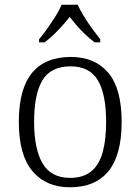

<svg xmlns="http://www.w3.org/2000/svg" viewBox="-20 -786 596 816"><path d="M277 10Q176 10 118 -58.5Q60 -127 60 -268Q60 -408 116 -476Q172 -544 281 -544Q383 -544 440 -477Q497 -410 497 -268Q497 -127 441 -58.5Q385 10 277 10ZM278 -30Q334 -30 368 -58Q402 -86 416.5 -139.5Q431 -193 431 -268Q431 -387 395.5 -445.5Q360 -504 280 -504Q196 -504 160.5 -445Q125 -386 125 -268Q125 -153 161 -91.5Q197 -30 278 -30ZM146 -619Q162 -638 180.5 -664Q199 -690 216 -717Q233 -744 242 -766H310Q320 -744 336.5 -717Q353 -690 372 -664Q391 -638 406 -619V-606H382Q360 -623 341.5 -640.5Q323 -658 307 -676.5Q291 -695 276 -714Q261 -695 244.5 -676.5Q228 -658 210 -640.5Q192 -623 170 -606H146Z"/></svg>

Font: Noto Serif Gujarati Light
Style: Regular
Weight: 300
Version: Version 2.102